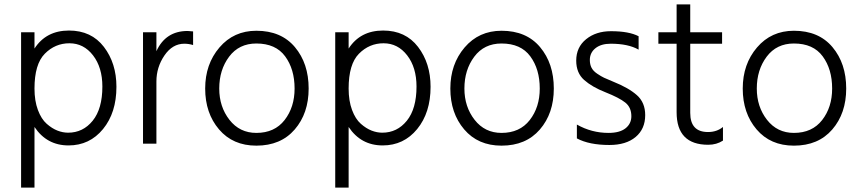

<svg xmlns="http://www.w3.org/2000/svg" viewBox="-20 -654 3917 874"><path d="M137 200H76V-507H137V-433Q190 -515 294 -515Q396 -515 453 -440.5Q510 -366 510 -259Q510 -141 449 -66.5Q388 8 292 8Q193 8 137 -76ZM137 -251Q137 -195 152.5 -153.5Q168 -112 192.5 -90.5Q217 -69 241.5 -59.5Q266 -50 290 -50Q358 -50 402 -104.5Q446 -159 446 -260Q446 -347 403.5 -402Q361 -457 296 -457Q231 -457 184 -409.5Q137 -362 137 -251Z M692 0H631V-507H692V-421Q734 -513 834 -513Q841 -513 859 -511V-449Q839 -455 819 -455Q765 -455 728.5 -401.5Q692 -348 692 -283Z M1385 -251Q1385 -138 1321.5 -64.5Q1258 9 1147 9Q1040 9 977 -65Q914 -139 914 -251Q914 -362 979 -438Q1044 -514 1147 -514Q1260 -514 1322.5 -439.5Q1385 -365 1385 -251ZM978 -251Q978 -168 1024.5 -108.5Q1071 -49 1147 -49Q1230 -49 1275.5 -107.5Q1321 -166 1321 -251Q1321 -339 1278 -397.5Q1235 -456 1147 -456Q1068 -456 1023 -396Q978 -336 978 -251Z M1567 200H1506V-507H1567V-433Q1620 -515 1724 -515Q1826 -515 1883 -440.5Q1940 -366 1940 -259Q1940 -141 1879 -66.5Q1818 8 1722 8Q1623 8 1567 -76ZM1567 -251Q1567 -195 1582.5 -153.5Q1598 -112 1622.5 -90.5Q1647 -69 1671.5 -59.5Q1696 -50 1720 -50Q1788 -50 1832 -104.5Q1876 -159 1876 -260Q1876 -347 1833.5 -402Q1791 -457 1726 -457Q1661 -457 1614 -409.5Q1567 -362 1567 -251Z M2501 -251Q2501 -138 2437.5 -64.5Q2374 9 2263 9Q2156 9 2093 -65Q2030 -139 2030 -251Q2030 -362 2095 -438Q2160 -514 2263 -514Q2376 -514 2438.5 -439.5Q2501 -365 2501 -251ZM2094 -251Q2094 -168 2140.5 -108.5Q2187 -49 2263 -49Q2346 -49 2391.5 -107.5Q2437 -166 2437 -251Q2437 -339 2394 -397.5Q2351 -456 2263 -456Q2184 -456 2139 -396Q2094 -336 2094 -251Z M2917 -130Q2917 -67 2873.5 -30.5Q2830 6 2754 6Q2662 6 2606 -24V-87Q2673 -49 2750 -49Q2801 -49 2827.5 -70Q2854 -91 2854 -125Q2854 -165 2826.5 -187Q2799 -209 2736 -234Q2675 -258 2639 -290Q2603 -322 2603 -378Q2603 -439 2648 -475.5Q2693 -512 2761 -512Q2843 -512 2887 -489V-428Q2840 -455 2760 -455Q2716 -455 2690.5 -434.5Q2665 -414 2665 -381Q2665 -361 2672.5 -346Q2680 -331 2698.5 -318.5Q2717 -306 2730 -300Q2743 -294 2772 -282Q2842 -254 2879.5 -220.5Q2917 -187 2917 -130Z M3271 -14Q3242 5 3204 5Q3060 5 3060 -143V-455H2977V-507H3060V-634H3122V-507H3267V-455H3122V-140Q3122 -53 3203 -53Q3243 -53 3271 -76Z M3832 -251Q3832 -138 3768.5 -64.5Q3705 9 3594 9Q3487 9 3424 -65Q3361 -139 3361 -251Q3361 -362 3426 -438Q3491 -514 3594 -514Q3707 -514 3769.5 -439.5Q3832 -365 3832 -251ZM3425 -251Q3425 -168 3471.5 -108.5Q3518 -49 3594 -49Q3677 -49 3722.5 -107.5Q3768 -166 3768 -251Q3768 -339 3725 -397.5Q3682 -456 3594 -456Q3515 -456 3470 -396Q3425 -336 3425 -251Z"/></svg>

Font: Hind Siliguri Light
Style: Regular
Weight: 300
Designer: Jyotish Sonowal
Foundry: Indian Type Foundry
Version: Version 1.001;PS 1.0;hotconv 1.0.86;makeotf.lib2.5.63406; tt